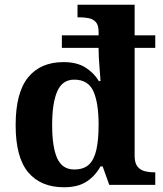

<svg xmlns="http://www.w3.org/2000/svg" viewBox="-20 -780 689 810"><path d="M250 10Q152 10 99 -53Q46 -116 46 -252Q46 -389 98.5 -453.5Q151 -518 248 -518Q304 -518 340 -495.5Q376 -473 397 -438H404Q404 -438 403 -454Q402 -470 400 -493Q398 -516 397 -537Q396 -558 396 -568V-578H241V-631H396V-645Q396 -673 385 -686Q374 -699 355.5 -703Q337 -707 315 -707H307V-760H548V-631H635V-578H548V-123Q548 -93 559.5 -78Q571 -63 590 -58Q609 -53 631 -53H635V0H441L413 -78H404Q382 -38 345.5 -14Q309 10 250 10ZM293 -65Q333 -65 355 -85.5Q377 -106 386.5 -148Q396 -190 396 -254Q396 -346 374 -395Q352 -444 293 -444Q243 -444 221.5 -394.5Q200 -345 200 -253Q200 -159 221.5 -112Q243 -65 293 -65Z"/></svg>

Font: Noto Serif Kannada
Style: Bold
Weight: 700
Version: Version 2.003